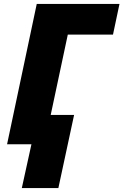

<svg xmlns="http://www.w3.org/2000/svg" viewBox="-20 -734 628 977"><path d="M91 223H277L357 -149H238L325 -558H555L588 -714H167L16 0H140Z"/></svg>

Font: Noto Sans Black
Style: Italic
Weight: 900
Italic angle: -12°
Designer: Monotype Design Team
Foundry: Monotype Imaging Inc.
Version: Version 2.013